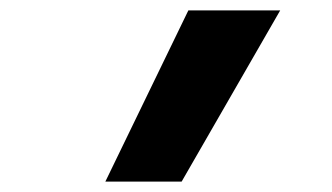

<svg xmlns="http://www.w3.org/2000/svg" viewBox="-20 -792 640 370"><path d="M183 -442 343 -772H520L330 -442Z"/></svg>

Font: Iosevka SS04 Heavy Extended
Style: Italic
Weight: 900
Width: 7
Italic angle: -9°
Monospace: yes
Designer: Belleve Invis
Foundry: Belleve Invis
Version: Version 19.0.0; ttfautohint (v1.8.4)